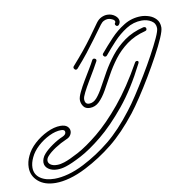

<svg xmlns="http://www.w3.org/2000/svg" viewBox="-374 -489 897 887"><g transform="rotate(-10 74.0 -45.0)"><path d="M0 -182Q-5 -182 -8.5 -188Q-12 -194 -8 -199Q23 -234 45.5 -261.5Q68 -289 88.5 -317Q109 -345 133 -379Q144 -394 158 -400.5Q172 -407 185 -407Q206 -407 221.5 -395Q237 -383 237 -368Q237 -359 230 -351Q227 -348 223 -348Q218 -348 214.5 -353.5Q211 -359 216 -365Q217 -366 217 -369Q217 -372 214 -376Q211 -380 200 -384Q193 -387 185 -387Q176 -387 166.5 -382.5Q157 -378 149 -367Q124 -333 103.5 -305Q83 -277 61 -249Q39 -221 8 -186Q5 -182 0 -182ZM-182 317Q-234 317 -264 291Q-294 265 -294 226Q-294 199 -281 172Q-268 143 -240.5 118Q-213 93 -179.5 77Q-146 61 -117 61Q-95 61 -84.5 70.5Q-74 80 -74 93Q-74 103 -80.5 112.5Q-87 122 -100 127Q-128 139 -154 156Q-180 173 -194 189Q-203 199 -203 210Q-203 221 -192 228.5Q-181 236 -162 236Q-146 236 -128 230Q-103 222 -60 199Q-17 176 38 131Q93 86 153.5 13Q214 -60 274 -167Q277 -173 284 -173Q288 -173 290 -170Q292 -167 289 -161Q233 -50 171.5 25Q110 100 52.5 147Q-5 194 -51 218Q-97 242 -123 250Q-144 257 -164 257Q-190 257 -206.5 245Q-223 233 -223 214Q-223 206 -219 195.5Q-215 185 -206 175Q-191 158 -165 140Q-139 122 -115 112Q-99 105 -99 93Q-99 81 -117 81Q-143 81 -173 95.5Q-203 110 -228 133Q-253 156 -265 182Q-277 207 -277 229Q-277 261 -251.5 279Q-226 297 -184 297Q-155 297 -119.5 287.5Q-84 278 -45 258Q23 223 82.5 174.5Q142 126 203 46Q222 22 247.5 -17Q273 -56 300 -100.5Q327 -145 350 -187.5Q373 -230 387.5 -261.5Q402 -293 402 -306Q402 -329 382.5 -341Q363 -353 338 -353Q299 -353 265 -331.5Q231 -310 203 -280Q175 -250 152 -222Q149 -218 144 -218Q139 -218 135.5 -223.5Q132 -229 136 -234Q162 -265 192 -297Q222 -329 258.5 -351Q295 -373 338 -373Q356 -373 375.5 -366.5Q395 -360 408.5 -345Q422 -330 422 -306Q422 -291 407.5 -257.5Q393 -224 369.5 -180.5Q346 -137 318.5 -91Q291 -45 264.5 -5Q238 35 217 62Q154 142 93 191Q32 240 -38 276Q-79 297 -115.5 307Q-152 317 -182 317ZM33 3Q12 3 2.5 -11Q-7 -25 -7 -41Q-7 -54 4 -77Q15 -100 30.5 -126Q46 -152 60 -175Q74 -198 81 -212Q84 -218 90 -218Q95 -218 98.5 -214Q102 -210 99 -204Q93 -192 79.5 -169Q66 -146 50.5 -120Q35 -94 24 -72.5Q13 -51 13 -41Q13 -17 33 -17Q53 -17 69 -35.5Q85 -54 101 -84Q117 -114 137 -149Q157 -184 184 -218.5Q211 -253 249 -280.5Q287 -308 340 -321H343Q353 -321 353 -311Q353 -304 345 -302Q294 -289 257.5 -262Q221 -235 195 -200.5Q169 -166 149.5 -130Q130 -94 113 -64Q96 -34 77 -15.5Q58 3 33 3Z"/></g></svg>

Font: Neonderthaw
Style: Regular
Weight: 400
Designer: Robert E. Leuschke
Foundry: Robert E. Leuschke
Version: Version 1.010; ttfautohint (v1.8.3)